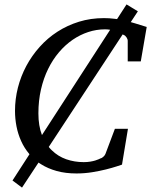

<svg xmlns="http://www.w3.org/2000/svg" viewBox="-20 -769 684 869"><path d="M617.2 -491.2H558.1V-584Q558.1 -591.8 552.5 -600.1Q546.9 -608.4 540 -610.8Q538.6 -611.3 535.2 -613.3L200.7 -104Q207 -95.7 214.4 -88.9Q242.2 -61.5 279.5 -48.3Q316.9 -35.2 358.9 -35.2Q375 -35.2 388.2 -37.4Q401.4 -39.6 410.9 -42.5Q420.4 -45.4 426.3 -48.1Q432.1 -50.8 434.1 -51.8Q439.9 -52.7 447 -58.8Q454.1 -64.9 457 -71.8L500 -186H559.1L532.2 -23.9Q526.4 -22 507.1 -15.6Q487.8 -9.3 459.7 -2.2Q431.6 4.9 397 10.5Q362.3 16.1 326.2 16.1Q276.4 16.1 236.3 4.9Q196.3 -6.3 165.5 -25.9Q159.7 -29.3 154.3 -33.2L79.6 80.1L36.6 47.9L113.3 -70.8Q112.8 -71.3 112.3 -72.3Q89.8 -99.1 75.7 -130.6Q61.5 -162.1 54.7 -196.8Q47.9 -231.4 47.9 -267.1Q47.9 -320.3 61 -372.1Q74.2 -423.8 99.1 -470.5Q124 -517.1 159.7 -556.9Q195.3 -596.7 240 -625.5Q284.7 -654.3 337.6 -670.7Q390.6 -687 450.2 -687Q474.6 -687 497.1 -684.1Q503.4 -683.6 509.8 -682.6L552.7 -749L604 -717.8L571.8 -668.9Q581.1 -666.5 590.3 -663.6Q615.2 -656.2 644 -647ZM455.1 -636.2Q416.5 -636.2 379.4 -624Q342.3 -611.8 308.8 -588.9Q275.4 -565.9 247.1 -532.7Q218.8 -499.5 198 -457.3Q177.2 -415 165.5 -364.3Q153.8 -313.5 153.8 -255.9Q153.8 -199.2 169.9 -157.7L478.5 -634.3Q467.3 -636.2 455.1 -636.2Z"/></svg>

Font: Charis SIL
Style: Italic
Weight: 400
Italic angle: -11°
Foundry: SIL International
Version: Version 4.112